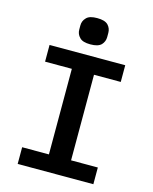

<svg xmlns="http://www.w3.org/2000/svg" viewBox="-133 -1002 865 1088"><g transform="rotate(15 300.0 -457.5)"><path d="M522 0C522 0 522 -98 522 -98C522 -98 365 -98 365 -98C365 -98 365 -600 365 -600C365 -600 522 -600 522 -600C522 -600 522 -698 522 -698C522 -698 78 -698 78 -698C78 -698 78 -600 78 -600C78 -600 235 -600 235 -600C235 -600 235 -98 235 -98C235 -98 78 -98 78 -98C78 -98 78 0 78 0C78 0 522 0 522 0ZM300 -761C330 -761 351 -767 364 -780C376 -793 382 -808 382 -826C382 -826 382 -850 382 -850C382 -850 382 -850 382 -850C382 -868 376 -883 364 -896C351 -909 330 -915 300 -915C300 -915 300 -915 300 -915C270 -915 249 -909 237 -896C224 -883 218 -868 218 -850C218 -850 218 -826 218 -826C218 -826 218 -826 218 -826C218 -808 224 -793 237 -780C249 -767 270 -761 300 -761C300 -761 300 -761 300 -761Z"/></g></svg>

Font: IBM Plex Mono Mod
Style: SemiBold
Weight: 500
Designer: Mike Abbink, Paul van der Laan, Pieter van Rosmalen
Foundry: Bold Monday
Version: ""